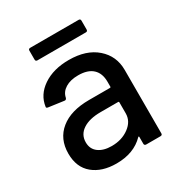

<svg xmlns="http://www.w3.org/2000/svg" viewBox="-158 -767 834 887"><g transform="rotate(-30 258.5 -323.5)"><path d="M255.9 -517.1Q348.6 -517.1 402.8 -469.7Q457 -422.4 457 -348.1V-9.8Q457 0 446.8 0H371.1Q360.8 0 360.8 -9.8V-45.9Q360.8 -51.3 356 -47.9Q301.8 7.8 209 7.8Q131.8 7.8 85 -31Q38.1 -69.8 38.1 -143.1Q38.1 -221.2 92.8 -265.6Q147.5 -310.1 245.1 -310.1H356.9Q360.8 -310.1 360.8 -314V-340.8Q360.8 -385.7 334.7 -409.9Q308.6 -434.1 257.8 -434.1Q216.3 -434.1 189.7 -417.7Q163.1 -401.4 157.2 -373Q154.3 -362.3 145 -363.8L64 -375Q53.7 -376.5 55.2 -382.8Q63.5 -442.9 118.4 -480Q173.3 -517.1 255.9 -517.1ZM230 -73.2Q284.2 -73.2 322.5 -101.6Q360.8 -129.9 360.8 -171.9V-231Q360.8 -234.9 356.9 -234.9H263.2Q203.1 -234.9 168.5 -211.9Q133.8 -189 133.8 -147.9Q133.8 -112.3 159.9 -92.8Q186 -73.2 230 -73.2ZM388.2 -587.9H129.9Q120.1 -587.9 120.1 -598.1V-645Q120.1 -654.8 129.9 -654.8H388.2Q397.9 -654.8 397.9 -645V-598.1Q397.9 -587.9 388.2 -587.9Z"/></g></svg>

Font: Gruenseis Font Medium
Style: Regular
Weight: 500
Designer: Jeremy Tribby
Foundry: Tribby Type
Version: Version 1.408;Glyphs 3.1.2 (3151)